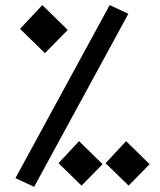

<svg xmlns="http://www.w3.org/2000/svg" viewBox="-20 -723 626 753"><path d="M113.8 9.8 40.5 -24.4 410.2 -703.1 483.4 -668.9ZM299.8 4.9 209.5 -83 290 -169.4 382.3 -79.1ZM156.2 -514.6 58.6 -609.9 146 -703.1 245.6 -605.5ZM484.4 4.9 394 -83 474.6 -169.4 566.9 -79.1Z"/></svg>

Font: Cascadia Mono
Style: Regular
Weight: 400
Monospace: yes
Designer: Aaron Bell
Foundry: Saja Typeworks
Version: Version 2404.023